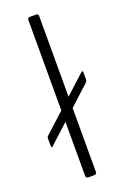

<svg xmlns="http://www.w3.org/2000/svg" viewBox="-145 -788 540 834"><g transform="rotate(-20 125.0 -371.0)"><path d="M247 -401Q247 -396 240 -389L12 -180Q8 -176 6 -178Q4 -180 4 -185V-220Q4 -226 10 -231L238 -439Q247 -446 247 -437ZM150 -13Q150 -6 147.5 -3Q145 0 137 0H112Q100 0 100 -11V-731Q100 -742 110 -742H140Q150 -742 150 -731Z"/></g></svg>

Font: Libre Franklin ExtraLight
Style: Regular
Weight: 250
Designer: Pablo Impallari, Rodrigo Fuenzalida, Nhung Nguyen
Foundry: Impallari Type
Version: Version 3.000